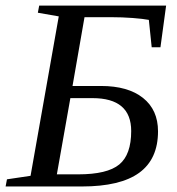

<svg xmlns="http://www.w3.org/2000/svg" viewBox="-32 -675 642 695"><path d="M230.5 -363.8H333.5Q431.2 -363.8 485.6 -320.6Q540 -277.3 540 -199.7Q540 -99.1 471.9 -49.6Q403.8 0 264.2 0H-11.7L-6.8 -25.9L78.6 -38.6L180.7 -615.7L105 -628.9L109.9 -654.8H569.3L548.8 -503.9H517.1L506.8 -603Q486.8 -606.9 448.2 -609.9Q409.7 -612.8 370.1 -612.8H273.9ZM222.7 -319.8 173.8 -43.9H251Q356.4 -43.9 399.7 -79.6Q442.9 -115.2 442.9 -200.7Q442.9 -319.8 302.7 -319.8Z"/></svg>

Font: Tinos
Style: Italic
Weight: 400
Italic angle: -16.333°
Designer: Steve Matteson
Foundry: Monotype Imaging Inc.
Version: Version 1.32